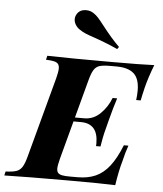

<svg xmlns="http://www.w3.org/2000/svg" viewBox="-100 -899 806 949"><g transform="rotate(5 302.5 -424.5)"><path d="M0 0ZM340.3 -717.8Q312.5 -727.1 296.9 -733.6Q281.2 -740.2 267.6 -749.5Q253.4 -758.3 244.9 -772Q236.3 -785.6 236.3 -800.8Q236.3 -812.5 243.2 -824.7Q257.3 -849.1 289.1 -849.1Q309.6 -849.1 325.7 -838.4Q339.4 -829.6 350.3 -817.4Q361.3 -805.2 379.9 -781.2Q426.3 -721.2 466.3 -682.1L458 -670.9Q405.8 -695.3 340.3 -717.8ZM647.9 -607.9Q623.5 -544.9 610.8 -494.1Q600.6 -452.1 596.2 -428.2H573.7Q577.1 -452.1 577.1 -475.1Q577.1 -534.2 548.8 -559.6Q520.5 -585 461.9 -585H431.2Q395.5 -585 377.9 -579.3Q360.4 -573.7 349.9 -556.6Q339.4 -539.6 329.6 -502L279.8 -315.9H326.2Q371.6 -315.9 405.8 -349.6Q439.9 -383.3 457 -428.2H479.5Q463.4 -378.9 448.2 -319.3L444.8 -306.2Q435.5 -271.5 430.4 -250Q425.3 -228.5 418 -184.1H396Q396.5 -188.5 396.5 -198.2Q396.5 -295.9 311 -295.9H274.4L223.6 -106Q214.8 -71.8 214.8 -57.1Q214.8 -43 221.4 -35.6Q228 -28.3 241.9 -25.6Q255.9 -22.9 281.2 -22.9H318.4Q369.6 -22.9 407.7 -39.8Q445.8 -56.6 476.1 -95.5Q506.3 -134.3 532.7 -200.2H555.2Q542 -163.1 533.2 -124Q518.6 -74.7 507.3 0Q438.5 -2.9 277.8 -2.9Q64.5 -2.9 -43 0L-38.6 -20Q-2.4 -21.5 15.4 -27.8Q33.2 -34.2 43.9 -51.3Q54.7 -68.4 64.5 -106L170.9 -502Q179.2 -534.2 179.2 -550.3Q179.2 -564.9 172.6 -572.8Q166 -580.6 152.1 -583.7Q138.2 -586.9 112.3 -587.9L117.2 -607.9Q223.6 -605 437 -605Q584 -605 647.9 -607.9Z"/></g></svg>

Font: TypoPRO Playfair Display SC
Style: Bold Italic
Weight: 700
Italic angle: -14.9847°
Designer: Claus Eggers Sørensen
Foundry: Claus Eggers Sørensen
Version: Version 1.004;PS 001.004;hotconv 1.0.70;makeotf.lib2.5.58329